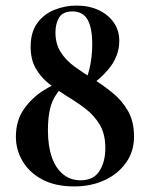

<svg xmlns="http://www.w3.org/2000/svg" viewBox="-20 -656 535 689"><path d="M273 -339Q292 -370 301.5 -411Q311 -452 311 -497Q311 -557 294 -586Q277 -615 240 -615Q206 -615 192.5 -593.5Q179 -572 179 -540Q179 -499 197.5 -469.5Q216 -440 247.5 -417Q279 -394 317 -371Q352 -349 385 -322Q418 -295 439.5 -257.5Q461 -220 461 -165Q461 -113 432.5 -72.5Q404 -32 355.5 -9.5Q307 13 246 13Q179 13 132.5 -11.5Q86 -36 61.5 -77Q37 -118 37 -165Q37 -223 65.5 -264Q94 -305 137 -332Q180 -359 223 -372L229 -364Q192 -339 172 -300Q152 -261 152 -188Q152 -132 166 -92Q180 -52 206.5 -30.5Q233 -9 269 -9Q316 -9 337 -42.5Q358 -76 358 -124Q358 -175 338 -208.5Q318 -242 286.5 -266Q255 -290 220 -311Q186 -332 156.5 -355Q127 -378 108.5 -410Q90 -442 90 -488Q90 -541 114 -573.5Q138 -606 176 -621Q214 -636 254 -636Q299 -636 333.5 -620Q368 -604 388 -575.5Q408 -547 408 -509Q408 -454 369.5 -408Q331 -362 278 -333Z"/></svg>

Font: Cormorant Infant Light
Style: Regular
Weight: 300
Designer: Christian Thalmann (Catharsis Fonts)
Foundry: Catharsis Fonts
Version: Version 4.001